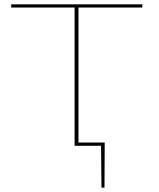

<svg xmlns="http://www.w3.org/2000/svg" viewBox="-20 -678 740 893"><path d="M345 -643V-15H467L466 195H452L450 0H327V-643H32V-658H642V-643Z"/></svg>

Font: Ysabeau Infant Thin
Style: Regular
Weight: 200
Designer: Christian Thalmann (Catharsis Fonts)
Version: Version 0.003